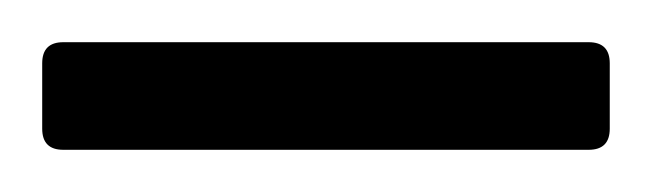

<svg xmlns="http://www.w3.org/2000/svg" viewBox="-20 -665 309 91"><path d="M0 -604V-635Q0 -645 10 -645H259Q269 -645 269 -635V-604Q269 -594 259 -594H10Q0 -594 0 -604Z"/></svg>

Font: Barlow
Style: Regular
Weight: 400
Designer: Jeremy Tribby
Foundry: Tribby Type
Version: Version 1.408;December 10, 2018;FontCreator 11.5.0.2430 64-b